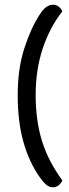

<svg xmlns="http://www.w3.org/2000/svg" viewBox="-20 -677 294 813"><path d="M148 73Q103 9 79 -76.5Q55 -162 55 -274Q55 -386 83 -472.5Q111 -559 148 -615Q174 -657 204 -657Q218 -657 228.5 -649Q239 -641 244 -629Q190 -560 160.5 -470.5Q131 -381 131 -274Q131 -167 157.5 -81Q184 5 244 87Q239 99 228.5 107.5Q218 116 204 116Q188 116 175 104.5Q162 93 148 73Z"/></svg>

Font: Baloo 2 Latin
Style: Regular
Weight: 400
Designer: Sarang Kulkarni and Ek Type
Foundry: Ek Type
Version: Version 1.001